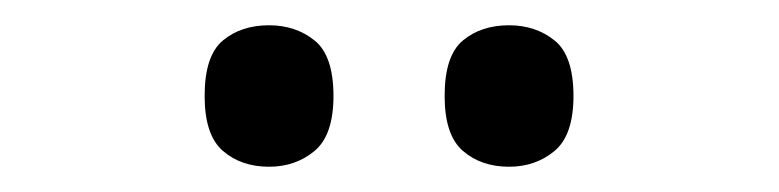

<svg xmlns="http://www.w3.org/2000/svg" viewBox="-20 -764 617 152"><path d="M383 -632Q361 -632 346.5 -644.5Q332 -657 332 -688Q332 -720 346.5 -732Q361 -744 383 -744Q404 -744 419 -732Q434 -720 434 -688Q434 -657 419 -644.5Q404 -632 383 -632ZM193 -632Q171 -632 156.5 -644.5Q142 -657 142 -688Q142 -720 156.5 -732Q171 -744 193 -744Q214 -744 229 -732Q244 -720 244 -688Q244 -657 229 -644.5Q214 -632 193 -632Z"/></svg>

Font: Noto Serif Vithkuqi
Style: Regular
Weight: 400
Version: Version 1.005